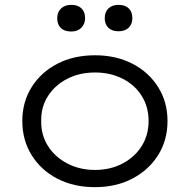

<svg xmlns="http://www.w3.org/2000/svg" viewBox="-20 -762 783 792"><path d="M372 10Q284 10 216.5 -25Q149 -60 110.5 -122Q72 -184 72 -263Q72 -341 110.5 -402.5Q149 -464 216.5 -499Q284 -534 372 -534Q459 -534 526.5 -499Q594 -464 632.5 -402.5Q671 -341 671 -263Q671 -184 632.5 -122.5Q594 -61 526.5 -25.5Q459 10 372 10ZM372 -61Q435 -61 485.5 -87.5Q536 -114 564.5 -159.5Q593 -205 593 -263Q593 -321 564.5 -366.5Q536 -412 485.5 -437.5Q435 -463 372 -463Q308 -463 257.5 -437Q207 -411 178 -366Q149 -321 150 -263Q149 -205 178 -159.5Q207 -114 258 -87.5Q309 -61 372 -61ZM469 -633Q442 -633 427 -647.5Q412 -662 412 -687Q412 -712 427 -727Q442 -742 469 -742Q496 -742 511 -727.5Q526 -713 526 -687Q526 -663 511 -648Q496 -633 469 -633ZM274 -632Q246 -632 231 -646.5Q216 -661 216 -687Q216 -711 231.5 -726.5Q247 -742 274 -742Q301 -742 316 -727.5Q331 -713 331 -687Q331 -663 315.5 -647.5Q300 -632 274 -632Z"/></svg>

Font: Lexend Exa Light
Style: Regular
Weight: 300
Designer: Bonnie Shaver-Troup, Thomas Jockin
Foundry: Lexend
Version: Version 1.007